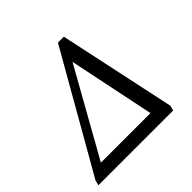

<svg xmlns="http://www.w3.org/2000/svg" viewBox="-168 -826 986 986"><g transform="rotate(-45 325.0 -332.5)"><path d="M10 0 17 -28 381 -665H424L560 -28L553 0ZM101 -73H461L364 -542Z"/></g></svg>

Font: Spectral SC
Style: Italic
Weight: 400
Italic angle: -10°
Designer: Jean-Baptiste Levee
Foundry: Production Type
Version: Version 2.001